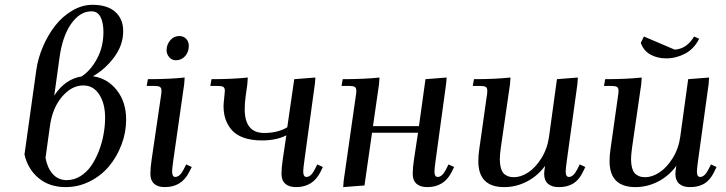

<svg xmlns="http://www.w3.org/2000/svg" viewBox="-20 -766 2998 793"><path d="M81.1 -127.9 129.9 -476.1Q136.7 -525.4 157.5 -573.7Q178.2 -622.1 208.3 -660.4Q238.3 -698.7 278.8 -722.4Q319.3 -746.1 361.8 -746.1Q423.8 -746.1 456.3 -716.8Q488.8 -687.5 488.8 -637.2Q488.8 -579.6 451.4 -529.5Q414.1 -479.5 363.8 -451.2Q423.8 -442.4 462.4 -393.6Q501 -344.7 501 -272Q501 -219.2 481.9 -168.7Q462.9 -118.2 430.4 -79.3Q397.9 -40.5 350.8 -16.8Q303.7 6.8 251 6.8Q184.6 6.8 139.9 -30Q95.2 -66.9 81.1 -127.9ZM168 -113.8Q175.8 -71.8 198.2 -46.9Q220.7 -22 255.9 -22Q285.6 -22 312 -38.3Q338.4 -54.7 356.7 -81.3Q375 -107.9 388.2 -141.8Q401.4 -175.8 407.7 -211.2Q414.1 -246.6 414.1 -279.8Q414.1 -338.4 389.9 -375.7Q365.7 -413.1 324.2 -413.1Q275.9 -413.1 236.1 -366.5Q196.3 -319.8 186 -244.1ZM204.1 -371.1Q248.5 -439.5 316.9 -450.2Q354 -474.1 380.6 -523.2Q407.2 -572.3 407.2 -633.8Q407.2 -671.9 395.3 -695.6Q383.3 -719.2 357.9 -719.2Q309.6 -719.2 273.2 -666.7Q236.8 -614.3 225.1 -522.9Z M585.9 -411.1 590.8 -439Q679.2 -439 742.7 -445.8L740.7 -418L695.8 -104Q690.9 -68.8 690.9 -58.1Q690.9 -35.2 703.6 -35.2Q722.7 -35.2 737.8 -64.9L749 -86.9L772 -76.2L760.7 -54.2Q729.5 6.8 660.6 6.8Q631.8 6.8 616.5 -7.1Q601.1 -21 601.1 -47.9Q601.1 -71.8 606 -105L644 -363.8Q647 -380.9 647 -391.1Q647 -402.8 640.6 -407Q634.3 -411.1 616.7 -411.1ZM668 -558.1Q668 -582 683.1 -599.6Q698.2 -617.2 720.7 -617.2Q736.8 -617.2 748.3 -606.2Q759.8 -595.2 759.8 -576.2Q759.8 -551.3 744.6 -534.2Q729.5 -517.1 706.1 -517.1Q689.9 -517.1 679 -529.8Q668 -542.5 668 -558.1Z M848.6 -411.1 853.5 -439Q939.9 -439 1003.4 -445.8L1001.5 -418L994.6 -368.2Q990.7 -341.3 990.7 -314.9Q990.7 -216.8 1071.3 -216.8Q1126.5 -216.8 1166.5 -240.2L1195.3 -439L1282.7 -445.8L1280.8 -421.9L1237.3 -104Q1232.4 -68.8 1232.4 -58.1Q1232.4 -35.2 1245.6 -35.2Q1264.2 -35.2 1279.3 -64.9L1290.5 -86.9L1313.5 -76.2L1302.7 -54.2Q1271.5 6.8 1202.6 6.8Q1173.8 6.8 1158.2 -7.1Q1142.6 -21 1142.6 -47.9Q1142.6 -71.8 1147.5 -105L1162.6 -207Q1121.6 -186 1061.5 -186Q1017.6 -186 985.8 -197.5Q954.1 -209 936.8 -229.5Q919.4 -250 911.4 -273.9Q903.3 -297.9 903.3 -327.1Q903.3 -338.9 906 -361.6Q908.7 -384.3 908.7 -391.1Q908.7 -402.8 902.3 -407Q896 -411.1 878.4 -411.1Z M1390.6 -411.1 1395.5 -439Q1483.9 -439 1547.4 -445.8L1545.4 -418L1520.5 -245.1H1710.4L1737.3 -439L1824.7 -445.8L1822.8 -421.9L1779.3 -104Q1774.4 -68.8 1774.4 -58.1Q1774.4 -35.2 1787.6 -35.2Q1806.2 -35.2 1821.3 -64.9L1832.5 -86.9L1855.5 -76.2L1844.7 -54.2Q1813.5 6.8 1744.6 6.8Q1715.8 6.8 1700.2 -7.1Q1684.6 -21 1684.6 -47.9Q1684.6 -71.8 1689.5 -105L1706.5 -217.8H1516.6L1485.4 0L1397.5 6.8L1399.4 -19L1448.7 -363.8Q1451.7 -380.9 1451.7 -391.1Q1451.7 -402.8 1445.3 -407Q1439 -411.1 1421.4 -411.1Z M1932.6 -411.1 1937.5 -439Q2024.9 -439 2088.4 -445.8L2086.4 -418L2048.3 -154.8Q2044.4 -124.5 2044.4 -110.8Q2044.4 -85.9 2049.6 -69.6Q2054.7 -53.2 2064.2 -46.1Q2073.7 -39.1 2082.5 -36.6Q2091.3 -34.2 2103.5 -34.2Q2131.3 -34.2 2161.4 -53.7Q2191.4 -73.2 2216.1 -112.5Q2240.7 -151.9 2247.6 -201.2L2280.3 -439L2366.7 -445.8L2364.7 -418L2321.3 -104Q2316.4 -68.8 2316.4 -58.1Q2316.4 -35.2 2329.6 -35.2Q2348.1 -35.2 2363.3 -64.9L2374.5 -86.9L2397.5 -76.2L2386.7 -54.2Q2377.4 -35.6 2365.7 -23.2Q2354 -10.7 2340.8 -4.4Q2327.6 2 2314.9 4.4Q2302.2 6.8 2287.6 6.8Q2258.8 6.8 2243.2 -7.1Q2227.5 -21 2227.5 -47.9Q2227.5 -58.6 2231.4 -81.1Q2200.7 -39.1 2156 -16.1Q2111.3 6.8 2062.5 6.8Q1955.6 6.8 1955.6 -100.1Q1955.6 -124.5 1959.5 -149.9L1989.7 -363.8Q1992.7 -380.9 1992.7 -391.1Q1992.7 -402.8 1986.3 -407Q1980 -411.1 1962.4 -411.1Z M2474.6 -411.1 2479.5 -439Q2566.9 -439 2630.4 -445.8L2628.4 -418L2590.3 -154.8Q2586.4 -124.5 2586.4 -110.8Q2586.4 -85.9 2591.6 -69.6Q2596.7 -53.2 2606.2 -46.1Q2615.7 -39.1 2624.5 -36.6Q2633.3 -34.2 2645.5 -34.2Q2673.3 -34.2 2703.4 -53.7Q2733.4 -73.2 2758.1 -112.5Q2782.7 -151.9 2789.6 -201.2L2822.3 -439L2908.7 -445.8L2906.7 -418L2863.3 -104Q2858.4 -68.8 2858.4 -58.1Q2858.4 -35.2 2871.6 -35.2Q2890.1 -35.2 2905.3 -64.9L2916.5 -86.9L2939.5 -76.2L2928.7 -54.2Q2919.4 -35.6 2907.7 -23.2Q2896 -10.7 2882.8 -4.4Q2869.6 2 2856.9 4.4Q2844.2 6.8 2829.6 6.8Q2800.8 6.8 2785.2 -7.1Q2769.5 -21 2769.5 -47.9Q2769.5 -58.6 2773.4 -81.1Q2742.7 -39.1 2698 -16.1Q2653.3 6.8 2604.5 6.8Q2497.6 6.8 2497.6 -100.1Q2497.6 -124.5 2501.5 -149.9L2531.7 -363.8Q2534.7 -380.9 2534.7 -391.1Q2534.7 -402.8 2528.3 -407Q2522 -411.1 2504.4 -411.1ZM2626.5 -588.9 2639.6 -615.2 2766.6 -561Q2816.4 -564 2846.7 -615.2L2867.7 -606Q2846.7 -564 2809.6 -544.4Q2772.5 -524.9 2731.4 -524.9Q2695.3 -524.9 2667 -540.3Q2638.7 -555.7 2626.5 -588.9Z"/></svg>

Font: Dihjauti
Style: Bold Italic
Weight: 700
Italic angle: -9°
Designer: T. Christopher White
Version: Version 3.0.0